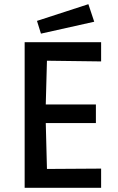

<svg xmlns="http://www.w3.org/2000/svg" viewBox="-20 -899 565 919"><path d="M98 0V-697H464V-605L157 -609L206 -656L198 -360L152 -399H439V-310H152L198 -351L206 -42L157 -90L464 -92V0ZM176 -738 157 -799 403 -879 431 -795Z"/></svg>

Font: Ruda SemiBold
Style: Regular
Weight: 600
Designer: Mariela Monsalve and Angelina Sanchez
Foundry: Mariela Monsalve and Angelina Sanchez
Version: Version 2.001